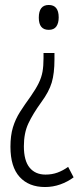

<svg xmlns="http://www.w3.org/2000/svg" viewBox="-20 -555 331 772"><path d="M216 -485Q216 -462 206.5 -448.5Q197 -435 176 -435Q136 -435 136 -484Q136 -535 176 -535Q216 -535 216 -485ZM199 -316Q199 -260 188 -223Q177 -186 146 -144Q112 -97 94 -58.5Q76 -20 76 33Q76 91 99 119Q122 147 163 147Q189 147 211 139Q233 131 254 116L276 158Q252 176 222.5 186.5Q193 197 161 197Q96 197 59 156.5Q22 116 22 35Q22 -10 32 -43Q42 -76 60.5 -105Q79 -134 103 -167Q124 -197 135.5 -220.5Q147 -244 151 -267Q155 -290 155 -321V-342H199Z"/></svg>

Font: Noto Sans Hebrew ExtraCondensed Light
Style: Regular
Weight: 300
Width: 2
Designer: Monotype Design Team
Foundry: Monotype Imaging Inc.
Version: Version 2.004; ttfautohint (v1.8.4.7-5d5b)